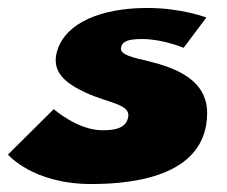

<svg xmlns="http://www.w3.org/2000/svg" viewBox="-58 -445 570 482"><path d="M312 -425C196 -425 108 -388 86 -319C68 -262 111 -234 158 -212C212 -187 269 -184 264 -152C259 -121 226 -118 199 -118C137 -118 77 -171 77 -171L-38 -57C-38 -57 24 17 171 17C295 17 459 -10 462 -158C464 -246 380 -275 316 -291C275 -301 242 -307 246 -326C249 -342 265 -347 300 -347C350 -347 403 -325 403 -325L460 -401C460 -401 398 -425 312 -425Z"/></svg>

Font: Hussar Milosc
Style: Bold
Weight: 700
Foundry: Cannot Into Space Fonts
Version: Version 1.02